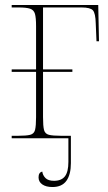

<svg xmlns="http://www.w3.org/2000/svg" viewBox="-20 -556 436 772"><path d="M27 0V-10H52Q86 -10 101.5 -14Q117 -18 121 -34Q125 -50 125 -85V-267H27V-277H125V-451Q125 -485 120.5 -500.5Q116 -516 101 -521Q86 -526 55 -526H27V-536H375L378 -390H368L365 -461Q364 -503 353.5 -514.5Q343 -526 308 -526H153V-277H271V-267H153V-85Q153 -49 157 -33.5Q161 -18 176.5 -14Q192 -10 226 -10H265V100Q265 146 247 171Q229 196 191 196Q165 196 150 185.5Q135 175 135 157Q135 137 150 134Q152 149 163 160Q174 171 197 171Q227 171 241 153Q255 135 255 95V0Z"/></svg>

Font: Noto Serif Display SemiCondensed Thin
Style: Regular
Weight: 100
Width: 4
Designer: Monotype Design Team
Foundry: Monotype Imaging Inc.
Version: Version 2.009